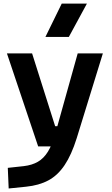

<svg xmlns="http://www.w3.org/2000/svg" viewBox="-20 -815 626 1069"><path d="M28.3 234.4 23.4 119.6 112.8 109.9Q158.7 104.5 191.4 85.4Q224.1 66.4 247.3 28.6Q270.5 -9.3 287.6 -70.3L412.6 -517.6H552.7L407.2 -45.9Q377.9 47.4 339.8 104.2Q301.8 161.1 249.5 189.2Q197.3 217.3 124.5 224.6ZM192.4 0 18.6 -517.6H158.7L287.1 -112.3H310.5V0ZM232.9 -609.4 323.7 -794.9H463.9L363.3 -609.4Z"/></svg>

Font: Cascadia Mono PL
Style: Regular
Weight: 400
Monospace: yes
Designer: Aaron Bell
Foundry: Saja Typeworks
Version: Version 2102.003